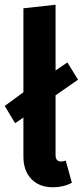

<svg xmlns="http://www.w3.org/2000/svg" viewBox="-23 -776 350 812"><path d="M255 -97 281 -3Q245 16 201 16Q143 16 109.5 -19Q76 -54 76 -114V-279L41 -255L-3 -328L75 -385L76 -386V-741L212 -756V-478L262 -512L307 -439L212 -373V-120Q212 -93 235 -93Q245 -93 255 -97Z"/></svg>

Font: Fira Sans Compressed SemiBold
Style: Regular
Weight: 600
Width: 1
Designer: bBox Type GmbH & Carrois Corporate GbR & Edenspiekermann AG
Foundry: bBox Type GmbH & Carrois Corporate GbR & Edenspiekermann AG
Version: Version 4.301